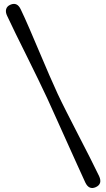

<svg xmlns="http://www.w3.org/2000/svg" viewBox="-20 -791 536 969"><path d="M218.5 -294.5Q236.5 -255 262.2 -198Q288 -141 315.8 -79Q343.5 -17 368.8 38.5Q394 94 410.5 130Q429 169 463.5 153.5Q498.5 137.5 480 97.5Q461 57.5 432.8 2.2Q404.5 -53 373.8 -112.8Q343 -172.5 315.5 -226.8Q288 -281 270.5 -318.5Q253 -356 229 -411.5Q205 -467 179 -528.5Q153 -590 128.5 -646.8Q104 -703.5 85 -743Q67 -782.5 32 -767Q15 -759.5 11 -744.5Q7 -729.5 16 -711Q32.5 -675 59.2 -620.8Q86 -566.5 116 -506Q146 -445.5 173.2 -389.5Q200.5 -333.5 218.5 -294.5Z"/></svg>

Font: Fraunces 9pt S100
Style: Regular
Weight: 400
Version: Version 1.000; ttfautohint (v1.8.3)